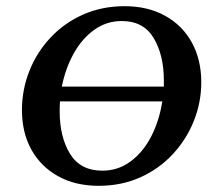

<svg xmlns="http://www.w3.org/2000/svg" viewBox="-20 -591 722 621"><path d="M299 10Q224 10 168 -21Q112 -52 81.5 -107Q51 -162 51 -235Q51 -301 75 -361.5Q99 -422 143.5 -469.5Q188 -517 249 -544Q310 -571 383 -571Q458 -571 514 -540Q570 -509 600.5 -453.5Q631 -398 631 -325Q631 -260 607 -200Q583 -140 539 -92.5Q495 -45 434 -17.5Q373 10 299 10ZM374 -523Q325 -523 285.5 -495Q246 -467 219 -419Q192 -371 180 -311H510Q510 -320 510 -330Q510 -413 477 -468Q444 -523 374 -523ZM311 -39Q362 -39 402.5 -69Q443 -99 469 -149.5Q495 -200 505 -263H174Q173 -247 173 -231Q173 -148 206.5 -93.5Q240 -39 311 -39Z"/></svg>

Font: Spectral SC SemiBold
Style: Italic
Weight: 600
Italic angle: -10°
Designer: Jean-Baptiste Levee
Foundry: Production Type
Version: Version 2.001